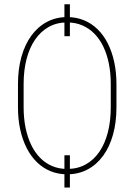

<svg xmlns="http://www.w3.org/2000/svg" viewBox="-20 -800 625 892"><path d="M304.7 -780.3V-631.8H279.3V-780.3ZM304.7 -78.6V71.3H279.3V-78.6ZM521 -409.7V-301.3Q521 -231.9 505.1 -174.8Q489.3 -117.7 459.2 -76.4Q429.2 -35.2 387 -12.7Q344.7 9.8 292 9.8Q250.5 9.8 215.1 -4.6Q179.7 -19 151.6 -46.4Q123.5 -73.7 104 -112.1Q84.5 -150.4 74 -198Q63.5 -245.6 63.5 -301.3V-409.7Q63.5 -479 79.6 -536.1Q95.7 -593.3 125.7 -634.5Q155.8 -675.8 198 -698.2Q240.2 -720.7 292 -720.7Q333.5 -720.7 369.1 -706.3Q404.8 -691.9 432.9 -664.6Q460.9 -637.2 480.5 -598.9Q500 -560.5 510.5 -512.7Q521 -464.8 521 -409.7ZM494.6 -301.3V-410.6Q494.6 -460.4 485.8 -504.2Q477.1 -547.9 460.2 -583Q443.4 -618.2 418.7 -643.3Q394 -668.5 362.3 -682.1Q330.6 -695.8 292 -695.8Q243.7 -695.8 206.3 -674.8Q168.9 -653.8 142.8 -615.7Q116.7 -577.6 103.3 -525.4Q89.8 -473.1 89.8 -410.6V-301.3Q89.8 -251 98.6 -207.3Q107.4 -163.6 124.3 -128.2Q141.1 -92.8 165.8 -67.4Q190.4 -42 222.2 -28.6Q253.9 -15.1 292 -15.1Q340.3 -15.1 378.2 -36.1Q416 -57.1 441.9 -95.2Q467.8 -133.3 481.2 -185.8Q494.6 -238.3 494.6 -301.3Z"/></svg>

Font: Roboto Condensed Thin
Style: Regular
Weight: 250
Width: 3
Designer: Christian Robertson
Foundry: Google
Version: Version 3.009; 2024